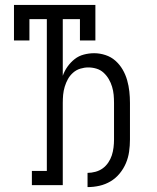

<svg xmlns="http://www.w3.org/2000/svg" viewBox="-20 -755 640 783"><path d="M337 8V-50Q353 -50 369.5 -54.5Q386 -59 399 -68.5Q412 -78 421.5 -92Q431 -106 436 -121.5Q441 -137 443 -153.5Q445 -170 445 -186V-335Q445 -352 443.5 -368.5Q442 -385 437 -401.5Q432 -418 423.5 -432.5Q415 -447 402.5 -458.5Q390 -470 373.5 -475Q357 -480 340 -480Q324 -480 307.5 -475Q291 -470 278 -458.5Q265 -447 257 -432.5Q249 -418 244 -401.5Q239 -385 237.5 -368.5Q236 -352 236 -335V0H110V-58H171V-677H100V-590H37V-735H369V-590H306V-677H236V-446Q243 -466 255.5 -483.5Q268 -501 284.5 -514Q301 -527 322 -532.5Q343 -538 364 -538Q387 -538 410 -530.5Q433 -523 450.5 -507.5Q468 -492 480 -471.5Q492 -451 498.5 -428Q505 -405 507.5 -382Q510 -359 510 -335V-186Q510 -161 506.5 -136.5Q503 -112 493.5 -89.5Q484 -67 468 -47.5Q452 -28 431 -15.5Q410 -3 386 2.5Q362 8 337 8Z"/></svg>

Font: Iosevka Curly Slab LtEx
Style: Regular
Weight: 300
Width: 7
Monospace: yes
Designer: Belleve Invis
Foundry: Belleve Invis
Version: Version 11.1.0; ttfautohint (v1.8.3)